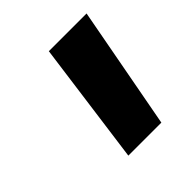

<svg xmlns="http://www.w3.org/2000/svg" viewBox="-93 -765 403 403"><g transform="rotate(-45 108.5 -563.5)"><path d="M68 -427 105 -700H217L166 -427Z"/></g></svg>

Font: Georama ExtraCondensed Thin SemiBold
Style: Italic
Weight: 600
Italic angle: -9°
Version: Version 1.001